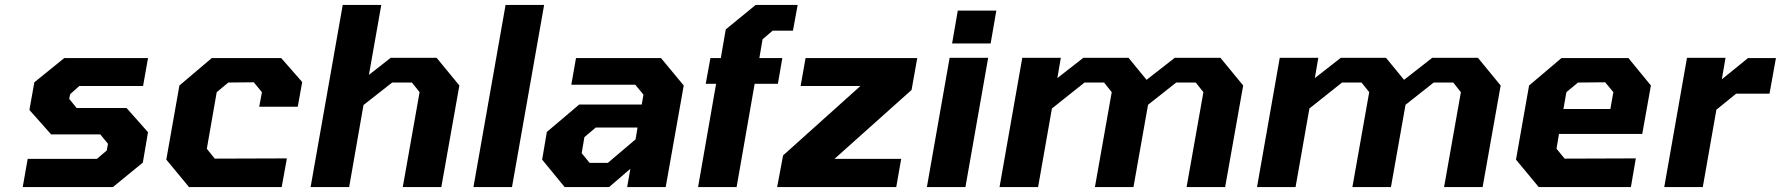

<svg xmlns="http://www.w3.org/2000/svg" viewBox="-20 -757 7207 777"><path d="M72 0 92 -114H372L412 -148L417 -175L386 -213H187L99 -312L119 -424L240 -522H579L559 -409H301L264 -376L260 -357L290 -320H492L579 -222L558 -99L437 0Z M745 0 653 -111 706 -411 837 -522H1118L1203 -425L1185 -325H1029L1040 -384L1007 -424L904 -423L857 -384L817 -155L849 -115L1141 -116L1120 0Z M1237 0 1367 -737H1523L1473 -454L1561 -523H1747L1839 -411L1766 0H1610L1678 -384L1647 -423H1567L1451 -332L1393 0Z M1896 0 2026 -737H2182L2052 0Z M2265 0 2174 -111 2193 -223 2324 -334H2577L2584 -374L2551 -414H2292L2311 -522H2655L2747 -411L2674 0H2518L2531 -74L2445 0ZM2366 -98H2440L2552 -193L2560 -241H2391L2345 -202L2334 -137Z M2805 0 2878 -418H2836L2855 -522H2897L2917 -638L3038 -737H3208L3189 -633H3107L3066 -598L3053 -522H3146L3128 -418H3034L2961 0Z M3125 0 3149 -128 3462 -409H3220L3240 -522H3692L3669 -393L3357 -114H3627L3607 0Z M3833 -581 3856 -714H4012L3989 -581ZM3731 0 3823 -523H3979L3887 0Z M4025 0 4117 -523H4273L4259 -441L4364 -523H4547L4620 -434L4734 -523H4919L5011 -411L4938 0H4782L4850 -384L4819 -423H4740L4626 -333L4567 0H4411L4479 -384L4448 -423H4369L4237 -318L4181 0Z M5067 0 5159 -523H5315L5301 -441L5406 -523H5589L5662 -434L5776 -523H5961L6053 -411L5980 0H5824L5892 -384L5861 -423H5782L5668 -333L5609 0H5453L5521 -384L5490 -423H5411L5279 -318L5223 0Z M6207 0 6115 -111 6168 -411 6299 -522H6570L6661 -411L6626 -215H6289L6279 -155L6312 -115L6600 -116L6580 0ZM6307 -316H6497L6509 -384L6476 -424L6366 -423L6319 -384Z M6715 0 6807 -523H6963L6948 -436L7054 -522H7167L7141 -378H7006L6926 -313L6871 0Z"/></svg>

Font: Tomorrow SemiBold
Style: Italic
Weight: 600
Italic angle: -10°
Designer: Tony de Marco, Monica Rizzolli
Foundry: Just in Type
Version: Version 2.002